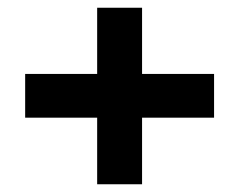

<svg xmlns="http://www.w3.org/2000/svg" viewBox="-20 -537 619 496"><path d="M231 -61V-517H347V-61ZM45 -233V-346H533V-233Z"/></svg>

Font: DM Sans 9pt
Style: Bold
Weight: 700
Version: Version 4.004;gftools[0.9.30]